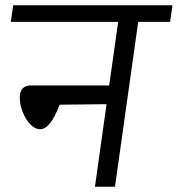

<svg xmlns="http://www.w3.org/2000/svg" viewBox="-20 -708 674 728"><path d="M625 -625H504L416 0H340L384 -313L206 -311Q171 -218 132 -218Q113 -218 95 -236.5Q77 -255 66 -283.5Q55 -312 55 -337Q55 -384 97 -384H394L428 -625H21L30 -688H634Z"/></svg>

Font: FiraGO Book
Style: Italic
Weight: 350
Italic angle: -8°
Designer: bBox Type GmbH
Foundry: bBox Type GmbH
Version: Version 1.001